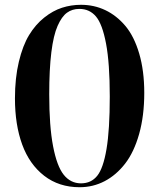

<svg xmlns="http://www.w3.org/2000/svg" viewBox="-20 -764 660 796"><path d="M310.1 12.2Q224.6 12.2 163.3 -35.2Q102.1 -82.5 72 -164.8Q42 -247.1 42 -356Q42 -440.4 58.1 -507.8Q74.2 -575.2 100.6 -618.7Q127 -662.1 163.1 -690.9Q199.2 -719.7 237.1 -731.9Q274.9 -744.1 315.9 -744.1Q370.1 -744.1 416.7 -721.9Q463.4 -699.7 499.8 -656.5Q536.1 -613.3 557.1 -542Q578.1 -470.7 578.1 -378.9Q578.1 -284.2 556.9 -208.7Q535.6 -133.3 498.8 -85.7Q461.9 -38.1 413.8 -12.9Q365.7 12.2 310.1 12.2ZM315.9 -3.9Q357.9 -3.9 383.1 -35.2Q408.2 -66.4 421.6 -146.2Q435.1 -226.1 435.1 -363.8Q435.1 -501.5 419.7 -583Q404.3 -664.6 377.7 -695.8Q351.1 -727.1 309.1 -727.1Q279.3 -727.1 257.6 -711.2Q235.8 -695.3 218.8 -656.7Q201.7 -618.2 192.9 -547.4Q184.1 -476.6 184.1 -373Q184.1 -240.7 200 -158Q215.8 -75.2 244.1 -39.6Q272.5 -3.9 315.9 -3.9Z"/></svg>

Font: Display Semibold
Style: Regular
Weight: 600
Designer: Latin by Veronika Burian and Jose Scaglione. Greek by Irene Vlachou. Cyrillic by Vera Evstafieva.
Foundry: TypeTogether
Version: Version 3.002